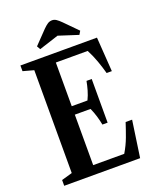

<svg xmlns="http://www.w3.org/2000/svg" viewBox="-171 -1046 920 1142"><g transform="rotate(-20 289.5 -475.0)"><path d="M33 0V-36.5L101 -56V-707L33 -725.5V-761.5H517.5L532.5 -544H499.5Q489 -583 474 -625Q459 -667 438.5 -706H237V-429.5H336.5Q350 -457.5 358 -485.8Q366 -514 371 -541H404V-264.5H371Q366 -291.5 357.5 -320Q349 -348.5 336.5 -376H237V-56.5H433.5Q459.5 -100 475.8 -144Q492 -188 506 -231.5H547L513.5 0ZM177 -812.5 164.5 -834.5 244.5 -917.5Q260.5 -933.5 273.2 -941.8Q286 -950 301.5 -950Q315 -950 327.5 -941.8Q340 -933.5 356 -917.5L438 -834.5L425 -812.5L301 -852.5Z"/></g></svg>

Font: Libre Caslon Condensed
Style: Bold
Weight: 700
Designer: Pablo Impallari, Rodrigo Fuenzalida, Katja Schimmel, Ertekin Erdin
Foundry: Pablo Impallari, Rodrigo Fuenzalida
Version: Version 2.000; ttfautohint (v1.8.4.7-5d5b);gftools[0.9.33]